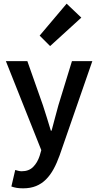

<svg xmlns="http://www.w3.org/2000/svg" viewBox="-20 -824 535 1046"><path d="M106 202Q86 202 71 199.5Q56 197 42 192L63 102Q70 104 79.5 106.5Q89 109 98 109Q137 109 160.5 85.5Q184 62 196 25L205 -6L12 -491H129L214 -250Q225 -218 235.5 -182.5Q246 -147 257 -112H261Q270 -146 279.5 -181.5Q289 -217 298 -250L372 -491H483L305 22Q290 64 272 97Q254 130 230.5 153.5Q207 177 176.5 189.5Q146 202 106 202ZM253 -573 196 -630 343 -804 423 -728Z"/></svg>

Font: CV Source Sans Light
Style: Bold
Weight: 600
Designer: Paul D. Hunt
Foundry: Adobe Systems Incorporated
Version: Version 3.001